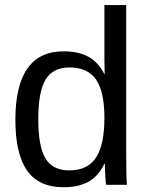

<svg xmlns="http://www.w3.org/2000/svg" viewBox="-20 -745 596 774"><path d="M400.9 -85Q376.5 -34.2 336.2 -12.2Q295.9 9.8 236.3 9.8Q136.2 9.8 89.1 -57.6Q42 -125 42 -261.7Q42 -538.1 236.3 -538.1Q296.4 -538.1 336.4 -516.1Q376.5 -494.1 400.9 -446.3H401.9L400.9 -505.4V-724.6H488.8V-108.9Q488.8 -26.4 491.7 0H407.7Q406.2 -7.8 404.5 -36.1Q402.8 -64.5 402.8 -85ZM134.3 -264.6Q134.3 -153.8 163.6 -106Q192.9 -58.1 258.8 -58.1Q333.5 -58.1 367.2 -109.9Q400.9 -161.6 400.9 -270.5Q400.9 -375.5 367.2 -424.3Q333.5 -473.1 259.8 -473.1Q193.4 -473.1 163.8 -424.1Q134.3 -375 134.3 -264.6Z"/></svg>

Font: Liberation Sans
Style: Regular
Weight: 400
Designer: Steve Matteson
Foundry: Ascender Corporation
Version: Version 2.00.1